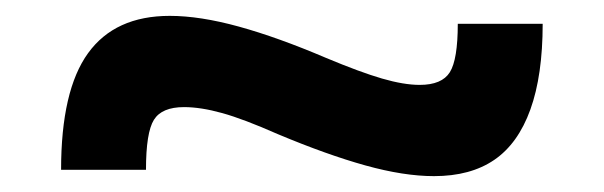

<svg xmlns="http://www.w3.org/2000/svg" viewBox="-20 -423 761 242"><path d="M57 -209Q57 -309 91 -356Q125 -403 194 -403Q232 -403 281 -389.5Q330 -376 391 -350Q434 -332 461.5 -324Q489 -316 509 -316Q537 -316 547 -332Q557 -348 557 -393H664Q664 -328 648.5 -285Q633 -242 603 -221.5Q573 -201 527 -201Q489 -201 440.5 -214.5Q392 -228 330 -254Q287 -273 260 -280.5Q233 -288 212 -288Q184 -288 174 -272Q164 -256 164 -209Z"/></svg>

Font: M PLUS 1 SemiBold
Style: Regular
Weight: 600
Designer: Coji Morishita
Foundry: UNDERFOREST DESIGN
Version: Version 1.001